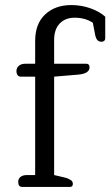

<svg xmlns="http://www.w3.org/2000/svg" viewBox="-20 -739 443 759"><path d="M52 -20Q52 -33 61.5 -40Q71 -47 87 -47H119V-436H62Q54 -436 49.5 -442Q45 -448 45 -458Q45 -471 54.5 -479Q64 -487 80 -487H119V-577Q119 -645 158.5 -682Q198 -719 262 -719Q302 -719 338 -706Q374 -693 396 -673V-587Q396 -581 392 -577.5Q388 -574 381 -574Q371 -574 365 -580.5Q359 -587 356 -602L347 -649Q317 -669 275 -669Q238 -669 216 -646Q194 -623 194 -581V-487H321Q334 -487 334 -473Q334 -448 289 -444L194 -436V-47L241 -36Q255 -31 261.5 -26Q268 -21 268 -12Q268 0 256 0H68Q52 0 52 -20Z"/></svg>

Font: Maitree
Style: Regular
Weight: 400
Designer: CadsonDemak Team
Foundry: CadsonDemak
Version: Version 1.000